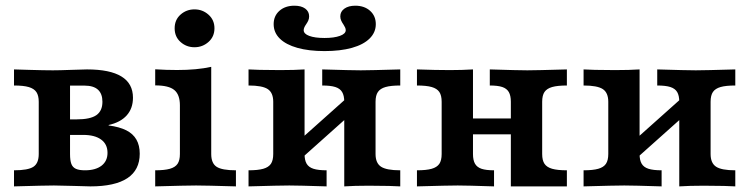

<svg xmlns="http://www.w3.org/2000/svg" viewBox="-20 -664 2669 684"><path d="M118 -115.3V-301.4Q118 -323.5 109.8 -335.8Q101.7 -348.1 82.7 -353.8Q63.6 -359.4 29.9 -359.4V-416.7L83.5 -415.1Q138.2 -413.5 168.3 -413.5Q190.9 -413.5 234 -415.1Q267 -416.2 289.9 -416.7Q371.8 -416.7 412.7 -391.5Q453.7 -366.4 453.7 -315.9Q453.7 -277.9 431.5 -253Q409.3 -228.1 367 -218.7V-217.1Q405.5 -212 429.8 -199.8Q454.1 -187.5 465.9 -166.8Q477.8 -146.1 477.8 -116.4Q477.8 -58.4 433.7 -29.2Q389.5 0 302 0Q277.9 -0.4 244.4 -1.6Q205.2 -2.8 172.2 -3.2Q142.8 -3.2 29.9 0V-57.3Q79.9 -57.3 98.9 -69.8Q118 -82.3 118 -115.3ZM363 -119.5Q363 -150.3 340.3 -166.8Q317.6 -183.4 276.1 -183.4H203.8V-238.7H252.7Q301.6 -238.7 323.2 -253.7Q344.9 -268.8 344.9 -301.4Q344.9 -330 329 -344.5Q313.1 -359 281.1 -359H220L229.5 -367.1V-115.3Q229.5 -92.3 234.2 -80Q238.9 -67.7 250.6 -62.5Q262.2 -57.3 282.8 -57.3Q320.3 -57.3 341.7 -73.7Q363 -90.2 363 -119.5Z M620.9 -115.3V-288.8Q620.9 -326.7 601.1 -343.2Q581.3 -359.8 532.9 -359.8V-417.1Q572.3 -414.6 610.8 -414.6Q682 -414.6 732.5 -425.9V-115.3Q732.5 -82.3 751.7 -69.8Q771 -57.3 820.5 -57.3V0Q711.1 -3.2 678.4 -3.2Q645.8 -3.2 532.9 0V-57.3Q566.2 -57.3 585.2 -62.7Q604.2 -68.1 612.6 -80.4Q620.9 -92.7 620.9 -115.3ZM602.2 -563.2Q602.2 -593.4 623.2 -612Q644.2 -630.6 672.9 -630.6Q701.6 -630.6 722.8 -611.7Q744 -592.9 744 -563.2Q744 -533.4 722.8 -514.6Q701.6 -495.7 672.9 -495.7Q644.2 -495.7 623.2 -514.4Q602.2 -533 602.2 -563.2Z M1127.9 -359.4V-416.7Q1232.3 -413.5 1265.1 -413.5Q1296.4 -413.5 1405.9 -416.7V-359.4Q1372.5 -359.4 1353.6 -354Q1334.6 -348.6 1326.3 -336.3Q1317.9 -324.1 1317.9 -301.3V-115.3Q1317.9 -83.1 1337.3 -70.2Q1356.8 -57.3 1405.9 -57.3V0Q1386.1 -0.8 1365.4 -1.6L1293.6 -2.4Q1241.9 -2.4 1206.4 0V-301.4Q1206.4 -323.4 1198.9 -336Q1191.5 -348.6 1174.6 -354Q1157.7 -359.4 1127.9 -359.4ZM953.4 -115.4V-301.4Q953.4 -333.6 934 -346.5Q914.6 -359.4 865.4 -359.4V-416.7Q886.1 -415.9 905.9 -415.1L977.8 -414.3Q1029.5 -414.3 1065 -416.7V-115.2Q1065 -93.3 1072.4 -80.7Q1079.9 -68.1 1096.8 -62.7Q1113.7 -57.3 1143.5 -57.3V0Q1042.5 -3.2 1010.6 -3.2Q978.3 -3.2 865.4 0V-57.3Q898.8 -57.3 917.8 -62.7Q936.7 -68.1 945.1 -80.3Q953.4 -92.6 953.4 -115.4ZM1016.6 -137.4 1219 -318.1 1254.7 -279.3 1052.4 -98.6ZM954.9 -578Q954.9 -607.2 975.4 -625.5Q996 -643.7 1028.9 -643.7Q1053.1 -643.7 1067.2 -633.5Q1081.3 -623.2 1081.3 -605.8Q1081.3 -597.4 1078 -590.2Q1074.6 -583 1069.5 -575.8Q1066.3 -571.3 1064.1 -566.2Q1061.9 -561 1061.9 -556.5Q1061.9 -543.4 1081.8 -536.1Q1101.6 -528.7 1136.1 -528.7Q1170.1 -528.7 1190.9 -536.2Q1211.7 -543.7 1211.7 -556.5Q1211.7 -561 1209.5 -566Q1207.3 -570.9 1204.1 -575.8Q1199 -583 1195.7 -590.2Q1192.3 -597.4 1192.3 -605.8Q1192.3 -622.8 1207 -633.3Q1221.7 -643.7 1245.6 -643.7Q1278.1 -643.7 1298.4 -625.5Q1318.8 -607.2 1318.8 -578Q1318.8 -548.6 1296.8 -526.8Q1274.8 -505 1233.7 -493.5Q1192.5 -482 1136.1 -482Q1080.4 -482 1039.5 -493.5Q998.5 -505 976.7 -526.6Q954.9 -548.1 954.9 -578Z M1724.9 -359.4V-416.7Q1825.9 -413.5 1858.7 -413.5Q1890 -413.5 1999.5 -416.7V-359.4Q1966.1 -359.4 1947.1 -354Q1928.2 -348.6 1919.8 -336.4Q1911.5 -324.1 1911.5 -301.4V0H1799.9V-301.4Q1799.9 -323.4 1792.7 -336Q1785.4 -348.6 1769.5 -354Q1753.5 -359.4 1724.9 -359.4ZM1553.4 -115.4V-301.4Q1553.4 -324.1 1545.1 -336.4Q1536.7 -348.6 1517.8 -354Q1498.8 -359.4 1465.4 -359.4V-416.7Q1533.2 -414.3 1582.6 -414.3Q1626.8 -414.3 1665 -416.7V-115.2Q1665 -93.3 1672.2 -80.7Q1679.5 -68.1 1695.4 -62.7Q1711.4 -57.3 1740 -57.3V0Q1642.5 -3.2 1610.6 -3.2Q1578.3 -3.2 1465.4 0V-57.3Q1498.8 -57.3 1517.8 -62.7Q1536.7 -68.1 1545.1 -80.3Q1553.4 -92.6 1553.4 -115.4ZM1621.1 -241.9H1843.8V-185.5H1621.1ZM1999.5 -57.3V0H1858.7L1911.5 -115.3Q1911.5 -92.7 1919.8 -80.4Q1928.2 -68.1 1947.1 -62.7Q1966.1 -57.3 1999.5 -57.3Z M2321.4 -359.4V-416.7Q2425.9 -413.5 2458.7 -413.5Q2490 -413.5 2599.5 -416.7V-359.4Q2566.1 -359.4 2547.1 -354Q2528.2 -348.6 2519.8 -336.3Q2511.5 -324.1 2511.5 -301.3V-115.3Q2511.5 -83.1 2530.9 -70.2Q2550.3 -57.3 2599.5 -57.3V0Q2579.7 -0.8 2559 -1.6L2487.1 -2.4Q2435.4 -2.4 2399.9 0V-301.4Q2399.9 -323.4 2392.5 -336Q2385 -348.6 2368.1 -354Q2351.2 -359.4 2321.4 -359.4ZM2147 -115.4V-301.4Q2147 -333.6 2127.6 -346.5Q2108.1 -359.4 2059 -359.4V-416.7Q2079.6 -415.9 2099.5 -415.1L2171.3 -414.3Q2223 -414.3 2258.5 -416.7V-115.2Q2258.5 -93.3 2266 -80.7Q2273.4 -68.1 2290.3 -62.7Q2307.2 -57.3 2337 -57.3V0Q2236 -3.2 2204.1 -3.2Q2171.9 -3.2 2059 0V-57.3Q2092.4 -57.3 2111.3 -62.7Q2130.3 -68.1 2138.6 -80.3Q2147 -92.6 2147 -115.4ZM2210.2 -137.4 2412.5 -318.1 2448.3 -279.3 2245.9 -98.6Z"/></svg>

Font: Playfair Micro SmCond SmLight
Style: Regular
Weight: 360
Width: 4
Designer: Claus Eggers Sørensen
Foundry: Claus Eggers Sørensen
Version: Version 2.100;Glyphs 3.2 (3219)